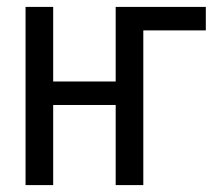

<svg xmlns="http://www.w3.org/2000/svg" viewBox="-20 -536 640 556"><path d="M54 0H134V-232H315V0H395V-448H576V-516H315V-300H134V-516H54Z"/></svg>

Font: IBM Mono
Style: Regular
Weight: 400
Monospace: yes
Designer: Mike Abbink, Paul van der Laan, Pieter van Rosmalen
Foundry: Bold Monday
Version: Version 2.3